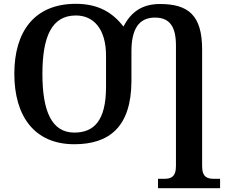

<svg xmlns="http://www.w3.org/2000/svg" viewBox="-20 -745 1196 1005"><path d="M807 240H1132V191H1101C1066 191 1038 183 1038 125V-486C1038 -665 966 -724 817 -724C721 -724 665 -680 626 -606C570 -679 495 -725 377 -725C160 -725 55 -580 55 -359C55 -137 160 10 369 10C551 10 667 -80 668 -320V-476C668 -590 705 -653 791 -653C871 -653 901 -602 901 -506V124C901 183 873 191 838 191H807ZM369 -51C250 -51 202 -164 202 -358C202 -552 250 -664 377 -664C469 -664 535 -595 535 -453V-290C535 -111 470 -51 369 -51Z"/></svg>

Font: Noto Serif SemiBold
Style: Regular
Weight: 600
Designer: Monotype Design Team
Foundry: Monotype Imaging Inc.
Version: Version 2.013